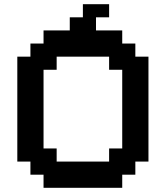

<svg xmlns="http://www.w3.org/2000/svg" viewBox="-20 -1020 790 915"><path d="M500 -250V-312.5H562.5V-687.5H500V-750H250V-687.5H187.5V-312.5H250V-250ZM187.5 -125V-187.5H125V-250H62.5V-750H125V-812.5H187.5V-875H312.5V-937.5H375V-1000H500V-937.5H437.5V-875H562.5V-812.5H625V-750H687.5V-250H625V-187.5H562.5V-125Z"/></svg>

Font: Better VCR
Style: Regular
Weight: 400
Designer: artdzyk
Foundry: https://fontstruct.com
Version: Version 1.0